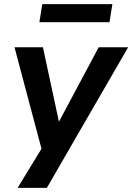

<svg xmlns="http://www.w3.org/2000/svg" viewBox="-20 -726 638 926"><path d="M65 180 195 -33 189 25 50 -498H187L266 -131H260L456 -498H598L206 180ZM170 -619 184 -706H522L508 -619Z"/></svg>

Font: Nunito Sans 8pt
Style: Bold Italic
Weight: 700
Italic angle: -9°
Version: Version 3.101;gftools[0.9.27]